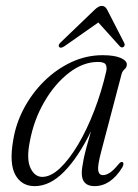

<svg xmlns="http://www.w3.org/2000/svg" viewBox="-20 -626 470 654"><path d="M324.5 -109Q312 -61.5 314.5 -45.5Q317 -29.5 331 -29.5Q341.5 -29.5 354 -37.5Q366.5 -45.5 385 -68Q391.5 -76 397 -74Q404 -71 397 -56.5Q357.5 8 302 8Q258.5 8 258.5 -36.5Q258.5 -52.5 265 -84.5Q271.5 -116.5 290 -179Q246.5 -90 198.2 -41Q150 8 98 8Q53.5 8 32.2 -30.5Q11 -69 25 -148.5Q34 -205 61.5 -256.8Q89 -308.5 130.2 -349.2Q171.5 -390 222.5 -414Q273.5 -438 329.5 -438Q370 -438 391.2 -428.5Q412.5 -419 412 -406Q412 -396.5 404.2 -390Q396.5 -383.5 394 -373ZM81.5 -143.5Q69.5 -84 83.8 -53.8Q98 -23.5 124 -23.5Q153 -23.5 184.5 -53.2Q216 -83 246.2 -134Q276.5 -185 301.2 -249.5Q326 -314 342 -383.5Q345 -399 339.5 -407Q334 -415 313.5 -415Q263 -415 214.8 -377.8Q166.5 -340.5 130.8 -278.8Q95 -217 81.5 -143.5ZM199.5 -468.5Q186.5 -460 181.5 -466Q177 -472 185.5 -480.5L301.5 -592Q316 -606 326.5 -606Q338.5 -606 345.5 -592L403 -480Q407.5 -471 400.5 -466Q394 -461.5 387 -469.5L315 -549.5Z"/></svg>

Font: Fraunces 144pt Soft Light
Style: Italic
Weight: 300
Italic angle: -16°
Version: Version 1.000;[b76b70a41]